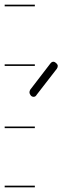

<svg xmlns="http://www.w3.org/2000/svg" viewBox="-20 -562 267 821"><path d="M137 -157Q132 -148 124 -148Q116 -148 111 -154.5Q106 -161 106 -167Q106 -172 109 -178L195 -290Q201 -298 208 -298Q214 -298 220.5 -292Q227 -286 227 -280Q227 -274 223 -268ZM129 -280H0V-287H129ZM129 -14H0V-21H129ZM129 239H0V232H129ZM129 -535H0V-542H129Z"/></svg>

Font: Gruenewald VA 1. Klasse
Style: Regular
Weight: 400
Designer: Peter Wiegel
Foundry: Peter Wiegel, nach dem Schriftentwurf von Dr. H. Gr¸newald
Version: Version 0.007